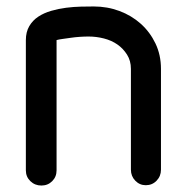

<svg xmlns="http://www.w3.org/2000/svg" viewBox="-20 -576 582 594"><path d="M155 -49Q155 -29 141.5 -15.5Q128 -2 108 -2Q88 -2 74 -15.5Q60 -29 60 -49V-452Q60 -477 70.5 -495Q81 -513 98.5 -524.5Q116 -536 138.5 -542.5Q161 -549 184.5 -552Q208 -555 230.5 -555.5Q253 -556 270 -556Q312 -556 349.5 -542Q387 -528 415.5 -502.5Q444 -477 461 -441.5Q478 -406 478 -363V-51Q478 -31 464.5 -17Q451 -3 431 -3Q412 -3 398.5 -17Q385 -31 385 -51V-363Q385 -388 373 -407Q361 -426 343 -438.5Q325 -451 301.5 -457Q278 -463 254 -463Q241 -463 226.5 -462Q212 -461 198.5 -459Q185 -457 173.5 -455.5Q162 -454 155 -452Z"/></svg>

Font: VDS
Style: Regular
Weight: 400
Designer: artmaker
Foundry: artmaker
Version: Version 1.000 2009 initial release